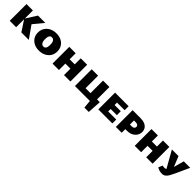

<svg xmlns="http://www.w3.org/2000/svg" viewBox="427 -2073 3833 3833"><g transform="rotate(45 2343.5 -156.0)"><path d="M392 0 238 -235 389 -473H596L360 -187L383 -311L603 0ZM64 0V-473H245V0Z M892 10Q813 10 753 -21Q693 -52 659.5 -106Q626 -160 626 -230Q626 -304 660.5 -361Q695 -418 758 -450.5Q821 -483 904 -483Q983 -483 1043 -452.5Q1103 -422 1136.5 -367Q1170 -312 1170 -240Q1170 -165 1134.5 -109Q1099 -53 1036.5 -21.5Q974 10 892 10ZM902 -111Q926 -111 942.5 -123.5Q959 -136 967 -162.5Q975 -189 975 -231Q975 -276 966 -305Q957 -334 939 -348.5Q921 -363 894 -363Q870 -363 854 -350.5Q838 -338 829.5 -311.5Q821 -285 821 -243Q821 -198 830.5 -168.5Q840 -139 858 -125Q876 -111 902 -111Z M1596 0V-473H1777V0ZM1272 0V-473H1453V0ZM1344 -181V-303H1703V-181Z M2225 0V-473H2406V0ZM1983 0V-119H2326V0ZM1905 0V-473H2086V0ZM2336 14V-123H2484L2404 14ZM2343 171 2315 -123H2484L2466 171Z M2565 0V-473H2733V0ZM2631 0V-110H2961V0ZM2631 -180V-291H2908V-180ZM2631 -360V-473H2948V-360Z M3060 0V-473H3281Q3355 -473 3404.5 -451.5Q3454 -430 3479.5 -391.5Q3505 -353 3505 -302Q3505 -250 3477.5 -204Q3450 -158 3396.5 -130Q3343 -102 3266 -102H3148V-232H3276Q3311 -232 3330.5 -247.5Q3350 -263 3350 -290Q3350 -315 3331 -331Q3312 -347 3275 -347H3225V0Z M3917 0V-473H4098V0ZM3593 0V-473H3774V0ZM3665 -181V-303H4024V-181Z M4365 12Q4323 12 4288 -0.5Q4253 -13 4229 -29L4267 -116Q4281 -112 4294.5 -110Q4308 -108 4321 -108Q4361 -108 4390.5 -136Q4420 -164 4434 -217L4505 -473H4687L4551 -175Q4526 -121 4502 -79Q4478 -37 4446 -12.5Q4414 12 4365 12ZM4391 -80 4169 -473H4356L4466 -201Z"/></g></svg>

Font: Ysabeau SC Black
Style: Regular
Weight: 900
Designer: Christian Thalmann (Catharsis Fonts)
Version: Version 2.001;gftools[0.9.30]; featfreeze: smcp